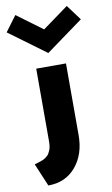

<svg xmlns="http://www.w3.org/2000/svg" viewBox="-200 -902 658 1126"><g transform="rotate(-10 129.0 -339.0)"><path d="M-91.8 -756.8 -23.9 -848.1 127.9 -735.8 282.2 -848.1 350.1 -756.8 127.9 -595.2ZM-64 34.2Q-59.6 32.7 -48.3 29.3Q-37.1 25.9 -31.5 24.2Q-25.9 22.5 -15.9 18.3Q-5.9 14.2 -0.2 10.3Q5.4 6.3 13.2 0Q21 -6.3 25.1 -14.2Q29.3 -22 33.7 -32Q38.1 -42 40 -55.2Q42 -68.4 42 -84V-517.1H219.2V-89.8Q219.2 23.9 157.7 96.9Q96.2 169.9 -6.8 169.9Z"/></g></svg>

Font: Hussar Preview
Style: Bold
Weight: 700
Foundry: Cannot Into Space Fonts, PlusOne Fonts
Version: Version 2.29RC2 "Millennial"